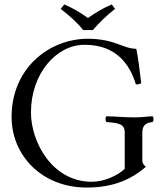

<svg xmlns="http://www.w3.org/2000/svg" viewBox="-20 -832 750 862"><path d="M353.6 -697H396.6C426.6 -731 458.6 -763 496.6 -792L481.6 -812C443.6 -796 411.6 -777 374.6 -751C341.6 -776 307.6 -795 268.6 -812L252.6 -792C288.6 -764 323.6 -734 353.6 -697ZM374 -658C202 -658 32 -527 32 -307C32 -134 168 10 369 10C487 10 567 -25 635 -83C624 -92 619 -100 619 -111V-236C619 -271.2 636 -281 665 -284C671 -290 671 -304 665 -310C635 -309 622 -305 582 -305C543 -305 505 -309 458 -310C452 -304 452 -290 458 -284C512.9 -279.8 540 -276.1 540 -236V-74C506 -42 446 -16 392 -16C214 -16 119 -195 119 -327C119 -502 233 -631 360 -631C505 -631 564 -539 590 -453C600 -453 606.7 -453.5 614 -459C606.2 -527.5 599.2 -577 592 -613C532 -613 496 -658 374 -658Z"/></svg>

Font: Libertinus Serif Display
Style: Regular
Weight: 400
Designer: Philipp H. Poll
Foundry: Khaled Hosny
Version: Version 6.1